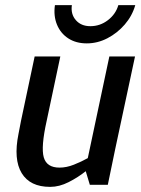

<svg xmlns="http://www.w3.org/2000/svg" viewBox="-20 -720 551 748"><path d="M175 8Q97 8 64.5 -45.5Q32 -99 52 -198L62 -250L115 -500H215L162 -250Q139 -147 150.5 -107Q162 -67 212 -67Q239 -67 268 -78.5Q297 -90 322 -104L406 -500H506L429 -140L400 0H330L314 -53Q284 -29 247.5 -10.5Q211 8 176 8H175ZM260 -700Q255 -665 275.5 -641.5Q296 -618 332 -618Q370 -618 400.5 -641.5Q431 -665 441 -700H507Q495 -658 466 -624.5Q437 -591 398.5 -571Q360 -551 318 -551Q276 -551 246 -570.5Q216 -590 202 -624Q188 -658 194 -700Z"/></svg>

Font: Epunda Sans Medium
Style: Italic
Weight: 500
Italic angle: -12.0243°
Designer: Simon Atzbach
Foundry: typofactur
Version: Version 2.204; ttfautohint (v1.8.4.7-5d5b)